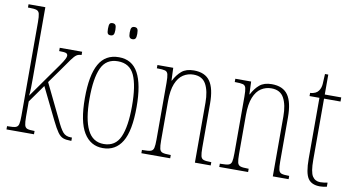

<svg xmlns="http://www.w3.org/2000/svg" viewBox="-75 -949 2130 1148"><g transform="rotate(10 990.0 -375.0)"><path d="M14 0V-20H21Q52 -20 66 -24.5Q80 -29 84 -45Q88 -61 88 -96V-664Q88 -699 84 -715Q80 -731 66 -735.5Q52 -740 21 -740H14V-760H116V-373Q116 -355 116 -327.5Q116 -300 115.5 -272Q115 -244 112 -222L211 -362Q244 -408 262.5 -434.5Q281 -461 288 -475Q295 -489 295 -496Q295 -508 285 -512Q275 -516 243 -516V-536H379V-516Q361 -516 349 -508Q337 -500 319.5 -476Q302 -452 268 -403L210 -322L311 -114Q335 -61 352.5 -40.5Q370 -20 401 -20H408V0H402Q375 0 357.5 -6.5Q340 -13 324.5 -34.5Q309 -56 287 -101L192 -295L116 -188V-96Q116 -61 120 -45Q124 -29 137 -24.5Q150 -20 178 -20H181V0Z M600 10Q525 10 484 -57Q443 -124 443 -267Q443 -405 481.5 -473.5Q520 -542 602 -542Q682 -542 719.5 -473Q757 -404 757 -267Q757 -122 717 -56Q677 10 600 10ZM601 -15Q672 -15 700.5 -79.5Q729 -144 729 -267Q729 -392 700.5 -454.5Q672 -517 600 -517Q529 -517 500 -454.5Q471 -392 471 -267Q471 -143 502.5 -79Q534 -15 601 -15ZM662 -662Q650 -662 644.5 -669.5Q639 -677 639 -698Q639 -721 644.5 -728.5Q650 -736 662 -736Q674 -736 679.5 -728.5Q685 -721 685 -698Q685 -677 679.5 -669.5Q674 -662 662 -662ZM529 -662Q516 -662 511.5 -669.5Q507 -677 507 -698Q507 -721 511.5 -728.5Q516 -736 529 -736Q541 -736 546.5 -728.5Q552 -721 552 -698Q552 -677 546.5 -669.5Q541 -662 529 -662Z M833 0V-20H841Q872 -20 886 -24.5Q900 -29 904 -45Q908 -61 908 -96V-441Q908 -476 904 -492Q900 -508 886 -512Q872 -516 841 -516H836V-536H932L935 -459H937Q956 -496 983 -519Q1010 -542 1057 -542Q1125 -542 1155.5 -498.5Q1186 -455 1186 -363V-96Q1186 -61 1190 -45Q1194 -29 1207.5 -24.5Q1221 -20 1250 -20H1254V0H1158V-364Q1158 -434 1135.5 -475.5Q1113 -517 1059 -517Q1025 -517 997 -499Q969 -481 952.5 -440.5Q936 -400 936 -333V-96Q936 -61 940 -45Q944 -29 958 -24.5Q972 -20 1002 -20H1008V0Z M1306 0V-20H1314Q1345 -20 1359 -24.5Q1373 -29 1377 -45Q1381 -61 1381 -96V-441Q1381 -476 1377 -492Q1373 -508 1359 -512Q1345 -516 1314 -516H1309V-536H1405L1408 -459H1410Q1429 -496 1456 -519Q1483 -542 1530 -542Q1598 -542 1628.5 -498.5Q1659 -455 1659 -363V-96Q1659 -61 1663 -45Q1667 -29 1680.5 -24.5Q1694 -20 1723 -20H1727V0H1631V-364Q1631 -434 1608.5 -475.5Q1586 -517 1532 -517Q1498 -517 1470 -499Q1442 -481 1425.5 -440.5Q1409 -400 1409 -333V-96Q1409 -61 1413 -45Q1417 -29 1431 -24.5Q1445 -20 1475 -20H1481V0Z M1918 10Q1867 10 1845.5 -22.5Q1824 -55 1824 -141V-511H1764V-530Q1800 -533 1814 -553Q1827 -570 1829 -596Q1831 -622 1832 -657H1852V-536H1952V-511H1852V-140Q1852 -65 1868.5 -40Q1885 -15 1916 -15Q1928 -15 1937.5 -16.5Q1947 -18 1960 -20V5Q1935 10 1918 10Z"/></g></svg>

Font: Noto Serif Tamil ExtraCondensed Thin
Style: Regular
Weight: 100
Width: 2
Designer: Indian Type Foundry, Tom Grace, and the Monotype Design Team
Foundry: Monotype Imaging Inc.
Version: Version 2.004; ttfautohint (v1.8.4.7-5d5b)